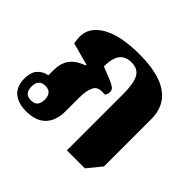

<svg xmlns="http://www.w3.org/2000/svg" viewBox="-138 -732 914 914"><g transform="rotate(45 319.0 -275.0)"><path d="M136 12Q80 12 49.5 -14.5Q19 -41 19 -93Q19 -138 41 -159.5Q63 -181 89 -184V-217Q89 -266 110.5 -295.5Q132 -325 182 -344V-348L68 -379Q66 -394 65 -403.5Q64 -413 64 -420Q64 -485 132 -523.5Q200 -562 324 -562Q583 -562 583 -383V-65L525 6H404V-372Q404 -445 386.5 -476.5Q369 -508 326 -508Q284 -508 265 -481.5Q246 -455 246 -401L316 -373Q336 -364 344.5 -356.5Q353 -349 353 -336Q353 -319 343 -309Q297 -316 282.5 -289.5Q268 -263 268 -214V-122Q268 -57 234 -22.5Q200 12 136 12ZM115 -41Q159 -41 159 -90Q159 -139 115 -139Q70 -139 70 -90Q70 -41 115 -41Z"/></g></svg>

Font: Noto Serif Thai SemiCondensed Black
Style: Regular
Weight: 900
Width: 4
Designer: Monotype Design Team
Foundry: Monotype Imaging Inc.
Version: Version 2.002; ttfautohint (v1.8.4.7-5d5b)